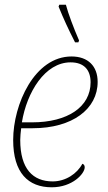

<svg xmlns="http://www.w3.org/2000/svg" viewBox="-20 -786 459 816"><path d="M299 -606H313L316 -614C293 -667 270 -728 260 -766H232L229 -758C251 -704 269 -665 299 -606ZM200 10C288 10 340 -48 340 -75C340 -82 337 -88 330 -90C308 -48 259 -15 204 -15C120 -15 66 -68 66 -191C66 -206 68 -225 70 -241H119C288 -241 395 -323 395 -438C395 -505 354 -546 284 -546C127 -546 36 -343 36 -191C36 -51 100 10 200 10ZM73 -266C94 -394 171 -521 280 -521C337 -521 365 -489 365 -436C365 -332 268 -266 116 -266Z"/></svg>

Font: Noto Serif SemiCondensed Thin
Style: Italic
Weight: 100
Width: 4
Italic angle: -12°
Designer: Monotype Design Team
Foundry: Monotype Imaging Inc.
Version: Version 2.013